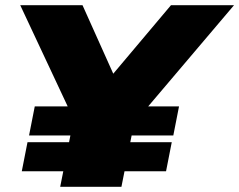

<svg xmlns="http://www.w3.org/2000/svg" viewBox="-20 -720 922 740"><path d="M212 0 273 -307 299 -186 58 -700H298L469 -319H318L639 -700H882L429 -166L509 -307L448 0ZM64 -60 86 -172H642L620 -60ZM92 -198 114 -310H670L648 -198Z"/></svg>

Font: Montserrat Thin Black
Style: Italic
Weight: 900
Italic angle: -11.3°
Version: Version 9.000